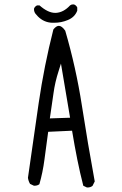

<svg xmlns="http://www.w3.org/2000/svg" viewBox="-20 -832 540 852"><path d="M220.2 -731Q252.4 -731 281.2 -743.2Q312 -755.9 322.8 -784.7V-798.8Q318.4 -808.1 309.1 -812Q307.1 -812.5 304.2 -812.5Q296.4 -812.5 291 -808.1Q262.2 -776.9 228.5 -774.9Q226.6 -774.9 224.6 -774.9Q192.9 -774.9 155.3 -808.1H144.5Q135.3 -803.7 131.3 -794.9Q130.9 -793 130.9 -789.3Q130.9 -785.6 132.8 -779.8Q135.3 -771.5 148.4 -758.8Q174.8 -732.4 211.4 -731Q215.8 -731 220.2 -731ZM291 -309.6 201.2 -306.6Q210.4 -367.2 217.3 -417.5Q224.1 -467.8 240.2 -517.1L250.5 -549.8ZM368.2 0Q381.8 0 390.6 -7.3L400.4 -26.9Q369.6 -194.3 343.5 -363Q317.4 -531.7 269.5 -695.8Q254.4 -717.3 241.2 -717.3Q229.5 -717.3 216.8 -701.2Q175.8 -539.6 151.6 -374.5Q127.4 -209.5 104 -43Q106 -28.8 113.3 -16.1L129.4 -8.3Q131.3 -7.8 132.8 -7.8Q146 -7.8 154.8 -14.6Q169.9 -67.4 177.2 -123.5L193.8 -247.1L299.8 -252Q311 -184.1 323 -124.3Q335 -64.5 349.6 -7.8L364.7 -0.5Q366.7 0 368.2 0Z"/></svg>

Font: NaikaiFont
Style: Light
Weight: 300
Version: Version 1.89